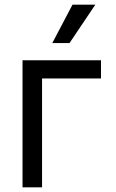

<svg xmlns="http://www.w3.org/2000/svg" viewBox="-20 -804 499 824"><path d="M413.4 -545.5V-467.3H160.5V0H76.7V-545.5ZM204.5 -619.3 291.2 -784.1H389.2L278.4 -619.3Z"/></svg>

Font: InterMG
Style: Regular
Weight: 400
Designer: Rasmus Andersson
Foundry: rsms
Version: Version 3.019;December 26, 2023;FontCreator 15.0.0.2955 64-b